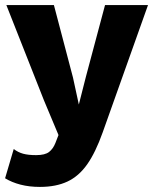

<svg xmlns="http://www.w3.org/2000/svg" viewBox="-23 -520 602 755"><path d="M559 -500 381 0Q353 79 320 126Q287 173 242 194Q197 215 134 215Q92 215 57.5 206Q23 197 -3 181L31 66Q48 79 68 84.5Q88 90 119 90Q154 90 170 77.5Q186 65 195 42L207 11L150 -125L2 -500H189L264 -215L287 -109L315 -219L390 -500Z"/></svg>

Font: Kantumruy Pro
Style: Bold
Weight: 700
Version: Version 1.002